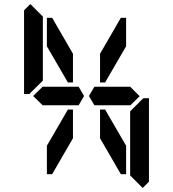

<svg xmlns="http://www.w3.org/2000/svg" viewBox="-20 -975 856 950"><path d="M685 -485 690 -489H717V-76L686 -45L624 -107V-113V-218V-424ZM130 -515 126 -510H99V-924L130 -955L192 -893V-887V-782V-576ZM144 -500 192 -547V-546H328H369L396 -500L369 -454H212H209H192V-453ZM624 -546 671 -499 624 -453V-454H606H604H475H454H447L420 -500L447 -546H454H475H488ZM341 -567H316L212 -746V-887H238L341 -709ZM578 -887H604V-746L500 -567H475V-709ZM341 -291 238 -113H212V-254L316 -433H341ZM475 -433H500L604 -254V-113H578L475 -291Z"/></svg>

Font: DSEG14 Classic
Style: Regular
Weight: 400
Designer: Keshikan(Twitter:@keshinomi_88pro)
Version: Version 0.46